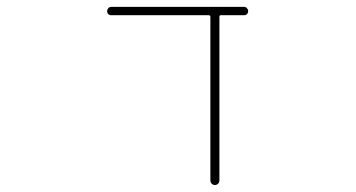

<svg xmlns="http://www.w3.org/2000/svg" viewBox="-20 -564 1040 561"><path d="M594.7 -37.1V-514.6Q594.7 -519.5 589.8 -519.5H304.7Q299.8 -519.5 296.4 -522.9Q293 -526.4 293 -531.2Q293 -536.1 296.4 -540Q299.8 -543.9 304.7 -543.9H693.4Q698.2 -543.9 701.7 -540Q705.1 -536.1 705.1 -531.2Q705.1 -526.4 701.7 -522.9Q698.2 -519.5 693.4 -519.5H625Q621.1 -519.5 621.1 -514.6V-37.1Q621.1 -31.2 617.2 -27.3Q613.3 -23.4 607.9 -23.4Q602.5 -23.4 598.6 -27.3Q594.7 -31.2 594.7 -37.1Z"/></svg>

Font: Rounded-L Mgen+ 2m thin
Style: Regular
Weight: 100
Designer: [Source Han Sans]
Ryoko NISHIZUKA  (kana & ideographs); Paul D. Hunt (Latin, Greek & Cyrillic); Wenlong ZHANG  (bopomofo
Version: Version 1.059.20150602